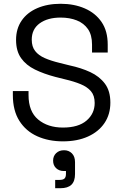

<svg xmlns="http://www.w3.org/2000/svg" viewBox="-20 -734 653 1016"><path d="M313 14Q237 14 177 -13Q117 -40 82.5 -94.5Q48 -149 48 -231V-252H131V-231Q131 -144 182 -101.5Q233 -59 313 -59Q395 -59 438 -96Q481 -133 481 -189Q481 -228 461.5 -251Q442 -274 407 -288.5Q372 -303 325 -314L273 -327Q212 -343 165 -366Q118 -389 91.5 -426.5Q65 -464 65 -523Q65 -582 94.5 -625Q124 -668 177.5 -691Q231 -714 301 -714Q372 -714 428.5 -689.5Q485 -665 517.5 -617.5Q550 -570 550 -498V-456H467V-498Q467 -549 445.5 -580Q424 -611 386.5 -626Q349 -641 301 -641Q232 -641 190 -610.5Q148 -580 148 -524Q148 -487 166 -464Q184 -441 217 -426.5Q250 -412 296 -401L348 -388Q409 -375 457.5 -352.5Q506 -330 535 -291.5Q564 -253 564 -191Q564 -129 533 -83Q502 -37 445.5 -11.5Q389 14 313 14ZM272 262V218H295Q314 218 321.5 210.5Q329 203 329 186V171H318Q293 171 277 156Q261 141 261 116Q261 92 277 76.5Q293 61 319 61Q344 61 360.5 77.5Q377 94 377 124V187Q377 225 358 243.5Q339 262 299 262Z"/></svg>

Font: Space Grotesk Light
Style: Regular
Weight: 400
Version: Version 2.000